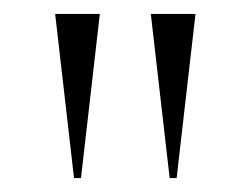

<svg xmlns="http://www.w3.org/2000/svg" viewBox="-20 -728 358 275"><path d="M86 -473 59 -708H123L96 -473ZM223 -473 196 -708H260L233 -473Z"/></svg>

Font: Kalnia SemiExpanded Light
Style: Regular
Weight: 300
Width: 6
Designer: Frida Medrano
Foundry: Frida Medrano
Version: Version 1.105